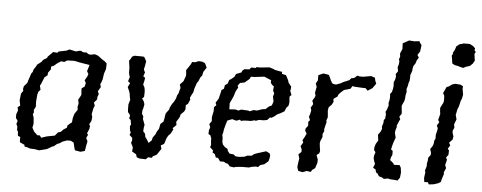

<svg xmlns="http://www.w3.org/2000/svg" viewBox="-49 -834 2426 966"><g transform="rotate(5 1164.5 -351.0)"><path d="M211 1 175 10 153 6 129 5 118 1 100 -3V-11L76 -22L75 -28V-49L63 -53L61 -75L56 -82V-100L50 -112L55 -129L45 -142V-161L52 -180L49 -197L61 -206L56 -233L60 -267L70 -281L68 -291L71 -305L87 -323L90 -335L97 -355L102 -371L109 -380L112 -392L125 -412L127 -418L148 -434L157 -446L174 -456L178 -464L203 -489L224 -487L230 -494L270 -502L283 -509L317 -502L335 -507H342L353 -501H371L380 -494L391 -492L413 -496L430 -490L451 -474L464 -466L476 -455L475 -426L467 -403L463 -374L458 -359L453 -349L457 -334L444 -312L450 -298L444 -283V-271L429 -253L435 -239L429 -224L426 -209L423 -195L427 -181L425 -161L415 -142L420 -135L418 -120L408 -96L414 -90L406 -72L414 -57L410 -37L405 -7L383 -1L355 -6L352 -15L345 -44L330 -52H311L289 -44L276 -35L263 -30L247 -17L240 -15L218 -2ZM180 -54 207 -63 248 -71 262 -88 277 -93 287 -104 305 -116 307 -128 328 -145 330 -166 336 -188 351 -210 349 -225 353 -242 349 -261 356 -273 363 -287 362 -299 361 -319 376 -330 380 -348 373 -361 385 -382 389 -394 381 -408 391 -440 342 -448 319 -453 310 -454 277 -453 263 -444 247 -446 228 -434 213 -421 199 -415V-401L186 -383L185 -370L170 -358L165 -345L155 -321L151 -315L156 -294L146 -283L142 -269L139 -233L140 -207L131 -190L133 -178L128 -169L134 -150L136 -120L132 -101L142 -82L160 -65H173Z M714 8 682 7 668 2 663 -13 642 -25 644 -46 633 -68 637 -79V-93L622 -107L627 -119L622 -131L620 -152L625 -159L621 -182L613 -190L616 -206L604 -221L603 -236V-260L610 -283L607 -296L605 -311L602 -323L592 -346L602 -367L591 -375L598 -398L595 -405L592 -419V-440L591 -450L587 -479L594 -488L600 -500L611 -506H646L661 -505L668 -493L673 -483L669 -459L665 -442L672 -426L665 -407L675 -400L672 -381L668 -366L676 -351L678 -341L679 -326L678 -303L669 -296L679 -280L683 -267L679 -245L676 -238L675 -219L683 -205L682 -193L688 -177L693 -164L690 -149L689 -131L699 -120L702 -103L708 -96L721 -75L736 -90L739 -104L752 -122L757 -135L767 -151L772 -176L786 -188L789 -201L792 -221L794 -231L809 -251L812 -263L822 -282L829 -291L839 -310L843 -326L849 -336L854 -356L857 -364L852 -382L869 -400L879 -428V-440L877 -456L897 -486L904 -500H919L936 -507L954 -506L968 -500L972 -493L979 -478L964 -455L960 -436L952 -427L943 -405L937 -398L932 -383L927 -369L923 -349L914 -332L908 -319L911 -311L901 -288L891 -281V-260L886 -249L869 -232L866 -219L859 -207L850 -193L853 -177L835 -160L839 -153L827 -131L816 -120L808 -105L804 -91L799 -77L783 -68L788 -51L767 -20L747 -9L744 -2L725 -3Z M1187 5 1168 7 1159 10 1138 7 1128 -5 1117 -8 1106 -14H1087L1076 -30L1064 -32L1058 -48L1045 -56L1048 -65L1031 -81L1035 -92L1033 -113V-125L1027 -141L1017 -146L1018 -167L1023 -179L1017 -197L1028 -211L1027 -233L1033 -262V-283L1044 -294L1039 -306L1053 -328L1056 -341L1060 -357L1063 -372L1075 -380L1078 -398L1091 -407L1098 -427L1105 -430L1122 -444L1129 -459L1155 -469L1161 -481L1170 -487L1194 -488L1202 -498H1227L1228 -503L1245 -502L1275 -505L1294 -507L1316 -500L1320 -497L1346 -492L1359 -490V-480L1380 -475L1393 -450L1396 -439L1411 -420L1410 -407L1408 -399L1416 -378L1407 -369L1409 -340L1406 -323L1396 -312L1388 -293L1369 -282L1352 -274L1342 -265L1326 -255L1318 -256L1305 -242L1287 -239H1264L1246 -232V-236L1223 -230H1205L1188 -229L1174 -226L1169 -232L1151 -225L1130 -231L1119 -227L1106 -222L1102 -210L1097 -193L1092 -173L1091 -163L1087 -148L1090 -132V-113L1094 -100L1105 -88L1119 -80L1122 -69L1132 -57L1152 -55L1163 -46L1181 -45L1207 -48L1222 -55L1242 -56L1256 -66L1275 -73L1279 -74L1292 -78L1314 -85L1332 -76L1336 -65L1334 -51L1330 -36L1310 -19L1290 -13L1280 -2L1269 -4L1246 0L1235 4H1203ZM1111 -279 1141 -281 1157 -277 1171 -283 1207 -281 1214 -278 1233 -286 1250 -285 1276 -294 1292 -296 1309 -311 1322 -317 1329 -337 1324 -363 1329 -378 1322 -392 1324 -414 1316 -419 1307 -430 1308 -443 1272 -458 1222 -452H1205L1199 -440L1175 -420L1153 -416L1142 -401L1146 -392L1135 -373L1127 -347L1119 -329L1110 -310Z M1505 4 1483 -1 1479 -13 1477 -21 1481 -52 1483 -63 1477 -84 1491 -97V-110L1484 -126L1496 -145L1491 -156L1500 -172L1509 -191L1500 -206L1502 -217L1513 -231L1512 -251L1520 -260L1513 -277L1518 -290L1522 -310L1518 -323L1529 -342L1523 -359L1533 -375L1537 -385L1533 -400L1537 -421L1539 -429L1533 -447L1542 -463V-489L1555 -495L1567 -500L1591 -496L1595 -494L1601 -483L1607 -469L1613 -458L1619 -452L1635 -450L1657 -458L1669 -465L1676 -468L1700 -478L1708 -488L1723 -491L1738 -504L1749 -501H1768L1807 -508L1827 -501L1830 -486L1836 -472L1819 -448L1796 -433L1784 -445H1771L1750 -446L1733 -447L1717 -449L1710 -436L1695 -431L1677 -426L1659 -410L1650 -399L1648 -391L1628 -377L1630 -362L1622 -347L1608 -333L1605 -317L1608 -282L1602 -266L1604 -258L1598 -234L1595 -221L1596 -211L1589 -196L1590 -181L1581 -160L1579 -148L1581 -131L1584 -110L1581 -98L1568 -88L1576 -67V-51L1567 -22L1553 -12L1546 -1L1526 -4Z M1916 2 1905 -5 1890 -9 1882 -22 1874 -27 1870 -42 1857 -49 1865 -70 1861 -79 1856 -95V-108L1862 -128L1854 -139L1855 -155L1860 -170L1871 -188L1867 -217L1878 -232L1885 -248L1883 -259L1889 -278L1890 -293L1896 -301L1898 -322L1895 -336L1901 -347L1908 -369L1906 -380L1910 -397L1911 -411L1910 -427L1918 -437L1922 -452L1924 -468L1923 -487L1929 -501L1932 -519L1929 -528L1940 -544L1936 -563L1941 -580L1942 -595L1939 -604L1944 -618L1942 -634L1952 -657L1951 -686L1982 -703L2009 -701L2034 -704L2037 -697L2046 -685L2042 -653L2030 -634L2038 -621L2029 -607L2024 -591L2014 -576L2011 -559V-552L2003 -530V-518L2002 -502L1998 -490L1995 -474L1990 -458L1992 -446L1988 -425L1987 -411L1985 -399L1976 -379L1973 -371L1975 -354L1977 -333L1966 -316L1972 -305L1965 -290L1957 -271L1958 -264L1953 -248L1951 -234L1957 -210L1947 -182L1943 -167L1939 -149L1948 -142V-122L1942 -109L1939 -95L1948 -88L1957 -80L1960 -73L1989 -74L1996 -61L1999 -37L1996 -11L1985 4L1966 2L1947 1L1937 -2Z M2239 -596 2229 -598 2220 -600 2208 -607 2207 -616 2205 -629 2202 -646 2207 -654V-662L2213 -672L2216 -679L2221 -694L2236 -706L2248 -709L2257 -712H2288L2305 -703L2316 -692L2314 -682L2321 -675L2315 -663L2317 -653L2318 -643L2320 -631L2316 -624L2312 -616L2299 -603L2288 -599L2281 -597L2274 -594L2265 -589L2248 -593ZM2144 10 2137 -1 2120 0 2117 -20 2121 -50 2118 -57 2125 -80V-95L2128 -108L2129 -124L2140 -138L2141 -149L2135 -168L2146 -184L2150 -195L2152 -213L2157 -222V-243L2162 -262L2164 -275L2158 -289L2169 -307L2162 -317L2165 -328L2170 -348L2168 -362L2167 -379L2173 -391L2181 -406L2183 -419L2182 -442L2175 -454L2190 -486L2201 -490L2216 -501L2232 -506L2259 -504L2272 -497L2271 -485L2276 -455L2272 -434L2267 -423L2263 -406L2260 -393L2254 -379L2250 -359L2248 -351L2254 -328L2248 -313L2244 -302L2247 -285L2240 -271V-260L2246 -241L2243 -225L2227 -208L2234 -195L2223 -177L2230 -169L2229 -147L2218 -132L2224 -122L2221 -110L2217 -95L2223 -79L2213 -56L2215 -50L2205 -18L2203 -8L2190 0L2168 7Z"/></g></svg>

Font: Winky Rough Light
Style: Italic
Weight: 300
Italic angle: -8.97852°
Designer: Simon Atzbach
Foundry: typofactur
Version: Version 1.206; ttfautohint (v1.8.4.7-5d5b)